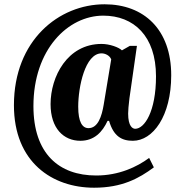

<svg xmlns="http://www.w3.org/2000/svg" viewBox="-20 -734 853 896"><path d="M419 142C549 142 628 99 698 47L676 3C619 45 535 85 429 85C255 85 136 -17 136 -239C136 -503 297 -661 462 -661C604 -661 708 -566 708 -378C708 -213 654 -133 611 -133C599 -133 578 -144 578 -204C578 -214 580 -246 584 -275L619 -520H586L549 -499C535 -513 492 -529 454 -529C294 -529 216 -376 216 -248C216 -135 277 -77 355 -77C420 -77 458 -118 482 -170H489C510 -98 548 -77 600 -77C693 -77 779 -191 779 -383C779 -596 652 -714 468 -714C255 -714 45 -546 45 -243C45 23 224 142 419 142ZM393 -136C364 -136 345 -165 345 -236C345 -328 377 -485 454 -485C471 -485 492 -475 499 -457L464 -246C455 -191 437 -136 393 -136Z"/></svg>

Font: Noto Serif Khmer Condensed Black
Style: Regular
Weight: 900
Width: 3
Designer: Danh Hong and the Monotype Design Team
Foundry: Monotype Imaging Inc.
Version: Version 2.004